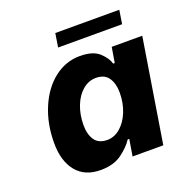

<svg xmlns="http://www.w3.org/2000/svg" viewBox="-125 -799 893 922"><g transform="rotate(-20 321.5 -337.5)"><path d="M69 -189Q69 -287 103 -367.5Q137 -448 196 -494Q255 -540 327 -540Q394 -540 426 -510.5Q458 -481 466 -451H474L487 -529H643L558 0H401L415 -85H407Q385 -51 343.5 -21Q302 9 236 9Q155 9 112 -44Q69 -97 69 -189ZM448 -310Q448 -356 428 -385.5Q408 -415 364 -415Q327 -415 296.5 -389.5Q266 -364 248.5 -319.5Q231 -275 231 -221Q231 -174 251 -145Q271 -116 315 -116Q351 -116 381.5 -142Q412 -168 430 -212.5Q448 -257 448 -310ZM255 -684H582L571 -614H244Z"/></g></svg>

Font: Be Vietnam ExtraBold
Style: Italic
Weight: 800
Italic angle: -9.778°
Designer: Gabriel Lam
Foundry: TypeRant
Version: Version 3.000